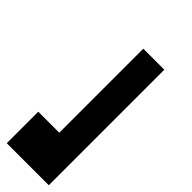

<svg xmlns="http://www.w3.org/2000/svg" viewBox="2 -1154 808 808"><g transform="rotate(-45 406.0 -750.0)"><path d="M0 -625H687.5V-750H187.5V-875H0Z"/></g></svg>

Font: Faithful 32x
Style: Semibold
Weight: 400
Foundry: Faithful Resource Pack
Version: Version 1.0; January 27, 2023